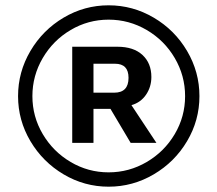

<svg xmlns="http://www.w3.org/2000/svg" viewBox="-20 -695 818 723"><path d="M48 -333Q48 -424 94.5 -503Q141 -582 219.5 -628.5Q298 -675 389 -675Q480 -675 559 -628.5Q638 -582 684.5 -503Q731 -424 731 -333Q731 -242 684.5 -163.5Q638 -85 559 -38.5Q480 8 389 8Q298 8 219.5 -38.5Q141 -85 94.5 -163.5Q48 -242 48 -333ZM677 -333Q677 -410 638 -476.5Q599 -543 532.5 -582Q466 -621 389 -621Q312 -621 246 -582Q180 -543 141 -476.5Q102 -410 102 -333Q102 -256 141 -190Q180 -124 246 -85Q312 -46 389 -46Q466 -46 532.5 -85Q599 -124 638 -190Q677 -256 677 -333ZM422 -519Q483 -519 516.5 -488Q550 -457 550 -405Q550 -368 530 -338.5Q510 -309 475 -299L569 -157H472L396 -285H332V-157H252V-519ZM464 -402Q464 -455 413 -455H332V-346H410Q464 -346 464 -402Z"/></svg>

Font: XXII Aven Bold
Style: Regular
Weight: 700
Designer: Lecter Johnson
Foundry: Doubletwo Studios
Version: Version 1.001